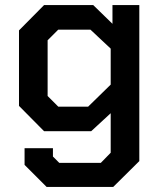

<svg xmlns="http://www.w3.org/2000/svg" viewBox="-20 -518 635 758"><path d="M530 -498V118L427 220H164L77 133V67H189V100L214 125H378L417 85V-71L340 0H154L55 -100V-398L154 -498H348L424 -424V-498ZM417 -326 337 -401H210L168 -359V-139L210 -97H328L417 -184Z"/></svg>

Font: Chakra Petch SemiBold
Style: Regular
Weight: 600
Designer: Katatrad Aksorn Co.,Ltd.
Foundry: Cadson Demak Co.,Ltd.
Version: Version 1.000; ttfautohint (v1.6)